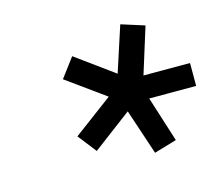

<svg xmlns="http://www.w3.org/2000/svg" viewBox="-62 -789 574 502"><g transform="rotate(-15 225.0 -538.0)"><path d="M301 -364 260 -487 155 -408 116 -458 222 -537 118 -612 157 -664 260 -589 300 -712 363 -692 324 -567H450V-505H323L362 -382Z"/></g></svg>

Font: Storia Sans SemiBold
Style: Italic
Weight: 600
Italic angle: -13°
Designer: Campivisivi
Foundry: Accademia di Belle Arti di Urbino and students of MA course of Visual design
Version: Version 60.001;May 25, 2020;FontCreator 12.0.0.2522 64-bit